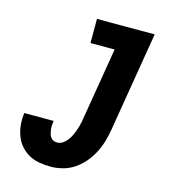

<svg xmlns="http://www.w3.org/2000/svg" viewBox="-110 -824 821 922"><g transform="rotate(15 300.0 -363.5)"><path d="M226 8Q197 8 168.5 3Q140 -2 116.5 -15.5Q93 -29 75.5 -49.5Q58 -70 48.5 -96Q39 -122 36.5 -150.5Q34 -179 38 -208H184Q182 -197 181.5 -187Q181 -177 182 -167Q183 -157 185.5 -147Q188 -137 193 -129Q198 -121 206.5 -116.5Q215 -112 226 -112Q241 -112 254.5 -121Q268 -130 277.5 -143Q287 -156 293.5 -170.5Q300 -185 305 -200Q310 -215 313.5 -230Q317 -245 319 -260L378 -615H258V-735H545L463 -240Q458 -210 449.5 -180.5Q441 -151 426.5 -122.5Q412 -94 391 -69Q370 -44 343.5 -26Q317 -8 286.5 0Q256 8 226 8Z"/></g></svg>

Font: Iosevka Curly Slab HvEx
Style: Italic
Weight: 900
Width: 7
Italic angle: -9°
Monospace: yes
Designer: Belleve Invis
Foundry: Belleve Invis
Version: Version 11.1.0; ttfautohint (v1.8.3)